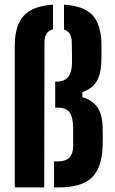

<svg xmlns="http://www.w3.org/2000/svg" viewBox="-20 -820 504 840"><path d="M44.5 0V-617.5Q44.5 -709 84.5 -751.8Q124.5 -794.5 212 -799.5V-692Q175.5 -682 174.5 -637L173.5 0ZM216.5 0V-114H234.5Q299.5 -114 300 -180Q300.5 -220 300 -260Q299.5 -308.5 284 -328.8Q268.5 -349 233.5 -349H221.5V-463H229.5Q294.5 -463 295 -545Q295 -574.5 294.8 -590.8Q294.5 -607 294 -636.5Q293.5 -680 260 -690.5V-799.5Q347.5 -794.5 385.5 -752.8Q423.5 -711 424 -621.5Q424 -598 424 -579Q424 -560 423 -541.5Q420 -490 400.5 -460.5Q381 -431 340.5 -417V-395Q384.5 -381.5 405.8 -350.8Q427 -320 429 -266Q430.5 -222.5 429 -178.5Q425 -83 380.2 -41.5Q335.5 0 234.5 0Z"/></svg>

Font: Big Shoulders Stencil Display ExtraBold
Style: Regular
Weight: 800
Designer: Patric King
Foundry: XO Type Co
Version: Version 1.000